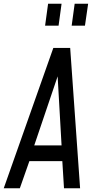

<svg xmlns="http://www.w3.org/2000/svg" viewBox="-33 -1006 512 1026"><path d="M296 -986H224L208 -869H280ZM366 -986 350 -869H421L438 -986ZM252 -750 -13 0H73L124 -145H300L309 0H395L342 -750ZM150 -229 275 -598 296 -229Z"/></svg>

Font: Mohave
Style: Italic
Weight: 400
Italic angle: -8°
Designer: Gumpita Rahayu
Foundry: Tokotype
Version: Version 2.002;PS 002.002;hotconv 1.0.88;makeotf.lib2.5.64775